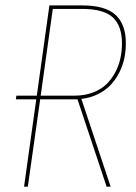

<svg xmlns="http://www.w3.org/2000/svg" viewBox="-20 -701 512 721"><path d="M452.6 -538.6Q452.6 -509.3 446.8 -481.7Q440.9 -454.1 427.7 -428.2Q414.6 -402.3 395.5 -382.1Q376.5 -361.8 348.1 -347.7Q319.8 -333.5 285.6 -329.6L395.5 0H380.4L271 -328.1H268.1H130.9L84.5 0H70.3L116.2 -328.1H39.6L41.5 -341.8H118.2L165.5 -680.7H288.6Q375.5 -680.7 414.1 -645Q452.6 -609.4 452.6 -538.6ZM259.8 -341.8Q297.4 -341.8 328.1 -353.3Q358.9 -364.7 378.9 -384Q398.9 -403.3 412.6 -429Q426.3 -454.6 432.1 -481.9Q438 -509.3 438 -538.1Q438 -604 403.6 -635.7Q369.1 -667.5 288.6 -667.5H178.2L132.8 -341.8Z"/></svg>

Font: Fira Sans Compressed Hair
Style: Italic
Weight: 100
Width: 3
Italic angle: -8°
Designer: Carrois Corporate & Edenspiekermann AG
Foundry: Carrois Corporate GbR & Edenspiekermann AG
Version: Version 4.203;PS 004.203;hotconv 1.0.88;makeotf.lib2.5.64775